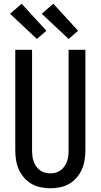

<svg xmlns="http://www.w3.org/2000/svg" viewBox="-20 -1002 540 1030"><path d="M250 8Q224 8 197.5 2.5Q171 -3 148.5 -16Q126 -29 108.5 -49.5Q91 -70 80.5 -94Q70 -118 66 -144Q62 -170 62 -196V-735H152V-196Q152 -181 153.5 -166.5Q155 -152 160 -137.5Q165 -123 173.5 -110.5Q182 -98 194 -89Q206 -80 220.5 -76Q235 -72 250 -72Q265 -72 279.5 -76Q294 -80 306 -89Q318 -98 326.5 -110.5Q335 -123 340 -137.5Q345 -152 346.5 -166.5Q348 -181 348 -196V-735H438V-196Q438 -170 434 -144Q430 -118 419.5 -94Q409 -70 391.5 -49.5Q374 -29 351.5 -16Q329 -3 302.5 2.5Q276 8 250 8ZM348 -793 204 -928 266 -982 399 -837ZM178 -793 34 -928 96 -982 229 -837Z"/></svg>

Font: Iosevka Medium
Style: Regular
Weight: 500
Monospace: yes
Designer: Belleve Invis
Foundry: Belleve Invis
Version: Version 32.5.0; ttfautohint (v1.8.4)